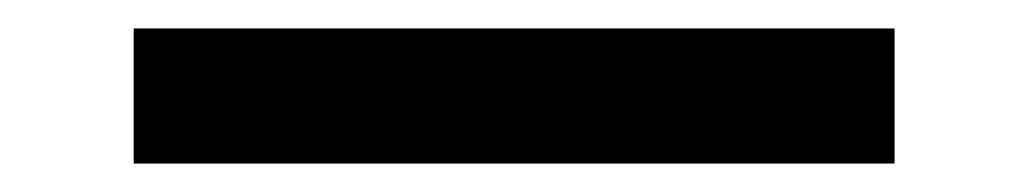

<svg xmlns="http://www.w3.org/2000/svg" viewBox="-20 17 723 135"><path d="M74 132V37H609V132Z"/></svg>

Font: DM Sans 16pt Medium
Style: Regular
Weight: 500
Version: Version 4.004;gftools[0.9.30]